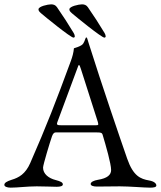

<svg xmlns="http://www.w3.org/2000/svg" viewBox="-22 -858 739 883"><path d="M316 -685C320 -685 322 -688 322 -691C322 -695 320 -701 317 -706C293 -746 267 -786 240 -825C233 -835 224 -838 213 -838C199 -838 155 -829 155 -815C155 -808 159 -804 168 -796C184 -782 303 -685 316 -685ZM458 -685C462 -685 464 -688 464 -691C464 -695 462 -701 459 -706C435 -746 409 -786 382 -825C375 -835 366 -838 355 -838C341 -838 297 -829 297 -815C297 -808 301 -804 310 -796C326 -782 445 -685 458 -685ZM27 5C60 5 103 -1 147 -1C184 -1 220 1 238 1C255 1 267 -2 267 -10C267 -19 257 -24 234 -30C202 -38 176 -58 176 -87C176 -100 208 -205 217 -231C222 -245 228 -249 234 -249H423C441 -249 447 -248 450 -238C465 -188 489 -105 489 -76C489 -54 472 -38 428 -31C410 -28 395 -21 395 -12C395 -4 407 0 424 0C448 0 490 -1 529 -1C574 -1 640 5 668 5C685 5 697 3 697 -5C697 -14 687 -24 664 -28C624 -35 591 -48 563 -128C530 -223 449 -459 385 -662C382 -670 381 -678 378 -684C377 -686 374 -686 373 -685C369 -679 366 -659 354 -651C342 -643 330 -640 318 -636C316 -615 311 -597 304 -578C236 -393 192 -279 117 -108C95 -58 65 -41 31 -31C9 -24 -2 -17 -2 -8C-2 0 10 5 27 5ZM261 -282C248 -282 240 -282 240 -289C240 -291 241 -294 242 -297L333 -542C337 -553 339 -559 341 -559C344 -559 346 -553 350 -541L428 -297C429 -293 430 -289 430 -287C430 -282 426 -282 416 -282Z"/></svg>

Font: EB Garamond
Style: Regular
Weight: 400
Designer: Georg Duffner and Octavio Pardo
Foundry: Georg Duffner
Version: Version 1.000;PS 001.000;hotconv 1.0.88;makeotf.lib2.5.64775